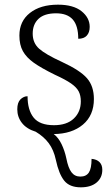

<svg xmlns="http://www.w3.org/2000/svg" viewBox="-20 -564 470 822"><path d="M418 163Q418 197 393.5 217.5Q369 238 326 238Q278 238 255 209.5Q232 181 219 120Q210 78 189 49.5Q168 21 133 0Q94 -12 74 -37.5Q54 -63 54 -96Q54 -125 67.5 -138.5Q81 -152 98 -152Q98 -93 124 -60.5Q150 -28 211 -28Q266 -28 296 -56.5Q326 -85 326 -130Q326 -155 317 -172.5Q308 -190 284.5 -206.5Q261 -223 215 -244Q156 -273 124.5 -295.5Q93 -318 78 -345Q63 -372 63 -412Q63 -473 108 -508.5Q153 -544 228 -544Q294 -544 329 -516Q364 -488 364 -449Q364 -425 351.5 -411.5Q339 -398 315 -398Q315 -454 291.5 -480.5Q268 -507 220 -507Q170 -507 145 -483.5Q120 -460 120 -420Q120 -380 147.5 -355.5Q175 -331 245 -299Q323 -263 352.5 -229Q382 -195 382 -140Q382 -70 335 -30.5Q288 9 210 10Q230 25 243.5 53Q257 81 264 114Q272 155 286 173.5Q300 192 324 192Q349 192 360.5 174.5Q372 157 372 116Q394 118 406 130Q418 142 418 163Z"/></svg>

Font: Noto Serif Light
Style: Regular
Weight: 300
Designer: Monotype Design Team
Foundry: Monotype Imaging Inc.
Version: Version 1.001